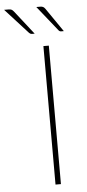

<svg xmlns="http://www.w3.org/2000/svg" viewBox="-130 -937 442 971"><g transform="rotate(-5 90.5 -451.5)"><path d="M0 0ZM139 0H111.5V-703H139ZM112 -903Q122 -903 127.5 -900Q133 -897 138 -890L221 -769.5H207.5Q200 -769.5 195 -775.5L93 -903ZM-48 -903Q-38 -903 -32.8 -900.2Q-27.5 -897.5 -21.5 -890L73 -769.5H58.5Q52 -769.5 45.5 -775.5L-70.5 -903Z"/></g></svg>

Font: Lato Thin
Style: Regular
Weight: 200
Designer: Lukasz Dziedzic
Foundry: tyPoland Lukasz Dziedzic
Version: Version 2.007; 2014-02-27